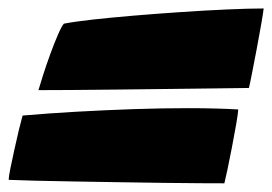

<svg xmlns="http://www.w3.org/2000/svg" viewBox="-22 -606 627 442"><path d="M125 -551.5Q148 -556 190.2 -560.8Q232.5 -565.5 285.8 -570Q339 -574.5 394.5 -578.2Q450 -582 500 -584.2Q550 -586.5 585 -586.5Q584 -577.5 579.5 -551.2Q575 -525 569 -493.5Q563 -462 558 -436.5Q553 -411 551 -403.5Q523.5 -403 474 -402.5Q424.5 -402 364.8 -401.2Q305 -400.5 246 -399.8Q187 -399 139.2 -398.8Q91.5 -398.5 66.5 -398.5Q70 -410.5 77.2 -433.2Q84.5 -456 93.5 -480.8Q102.5 -505.5 111 -525.2Q119.5 -545 125 -551.5ZM30 -340Q87.5 -345 153.5 -348.8Q219.5 -352.5 286 -354.8Q352.5 -357 411.5 -357Q444 -357 473.2 -356.2Q502.5 -355.5 526.5 -354Q526 -345 521.8 -320.5Q517.5 -296 512 -267.2Q506.5 -238.5 501.5 -215Q496.5 -191.5 494.5 -184Q478 -184 441.5 -184.2Q405 -184.5 356.2 -185Q307.5 -185.5 254 -186.5Q200.5 -187.5 150 -188.2Q99.5 -189 59.5 -190Q19.5 -191 -2 -192Q-2 -199 1.8 -217.8Q5.5 -236.5 10.8 -260.2Q16 -284 21.2 -305.8Q26.5 -327.5 30 -340Z"/></svg>

Font: Grandstander Thin Black
Style: Italic
Weight: 900
Italic angle: -15°
Version: Version 1.200